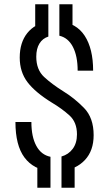

<svg xmlns="http://www.w3.org/2000/svg" viewBox="-20 -796 511 903"><path d="M259.2 -628Q300.6 -618.4 322.9 -575.4Q345.2 -532.4 345.2 -463.6H418Q418 -566.8 378.4 -627.6Q338.8 -688.4 259.2 -695.6ZM269.2 8.2Q338.2 0.4 379.3 -43.4Q420.4 -87.2 420.4 -160.4Q420.4 -242 375.1 -288.4Q329.8 -334.8 277.4 -366.8Q224.2 -400 187.4 -434.1Q150.6 -468.2 150.6 -529.4Q150.6 -567 165.5 -591.2Q180.4 -615.4 207.4 -624V-694.4Q144 -685 108.4 -640.5Q72.8 -596 72.8 -525.4Q72.8 -457.4 109.5 -409.3Q146.2 -361.2 224.2 -313.2Q270.8 -285.4 306.4 -253.4Q342 -221.4 342 -164.2Q342 -122.8 322 -96Q302 -69.2 269.2 -60ZM155.6 -22.6V87H217.4V-22.6ZM207.4 -653.2V-775.8H145.6V-653.2ZM321 -653.2V-775.8H259.2V-653.2ZM269.2 -22.6V87H331V-22.6ZM217.4 -58.6Q173.8 -67.4 150.7 -110.2Q127.6 -153 127.6 -222.2H52.6Q52.6 -112.4 95.1 -55.3Q137.6 1.8 217.4 9.2Z"/></svg>

Font: Secuela Light
Style: Regular
Weight: 300
Designer: Fernando Haro
Foundry: deFharo
Version: Version 1.708